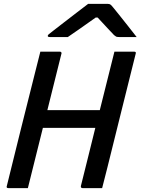

<svg xmlns="http://www.w3.org/2000/svg" viewBox="-20 -965 721 985"><path d="M504 0H403Q398 0 396 -3.5Q394 -7 395 -11Q413 -85 432 -159.5Q451 -234 469 -309H200Q181 -232 161.5 -154.5Q142 -77 123 0H23Q11 0 15 -11Q51 -157 87.5 -304Q124 -451 161 -597Q168 -623 174 -648.5Q180 -674 187 -700H287Q292 -700 294.5 -696.5Q297 -693 295 -689Q277 -617 259 -544.5Q241 -472 223 -400H492Q511 -475 529.5 -550Q548 -625 567 -700H668Q680 -700 676 -689Q640 -544 603.5 -398Q567 -252 531 -106Q524 -78 517 -51Q510 -24 504 0ZM432 -945H534Q541 -945 546 -942Q551 -939 562 -925Q571 -914 591.5 -888.5Q612 -863 636 -832.5Q660 -802 681 -775H592Q580 -775 576 -777Q572 -779 565 -785Q553 -797 532.5 -819.5Q512 -842 481 -875H471Q426 -843 391 -818.5Q356 -794 328 -775H235Q224 -775 225 -782Q226 -786 231 -790Q236 -794 254 -808Q276 -825 309.5 -851Q343 -877 377 -903Q411 -929 432 -945Z"/></svg>

Font: Recursive Sn Lnr St Med
Style: Italic
Weight: 500
Italic angle: -15°
Version: Version 1.079;hotconv 1.0.112;makeotfexe 2.5.65598; ttfautoh